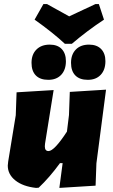

<svg xmlns="http://www.w3.org/2000/svg" viewBox="-20 -914 554 938"><path d="M463 -894 488 -818Q406 -764 331 -700H297Q238 -755 149 -818L192 -894H210Q222 -887 244 -875Q266 -863 284 -853Q302 -843 318 -834Q341 -845 385 -865.5Q429 -886 446 -894ZM223 -696Q261 -696 281.5 -674.5Q302 -653 302 -615Q302 -573 279 -548.5Q256 -524 216 -524Q176 -524 155 -545.5Q134 -567 134 -607Q134 -648 158 -672Q182 -696 223 -696ZM415 -696Q453 -696 474 -674.5Q495 -653 495 -615Q495 -573 472 -548.5Q449 -524 409 -524Q369 -524 348 -545.5Q327 -567 327 -607Q327 -648 350.5 -672Q374 -696 415 -696ZM242 -474 200 -212 199 -199Q199 -176 217 -176Q245 -176 307 -271L317 -352L321 -465L498 -476L451 -116L447 -7L270 4L286 -117H273Q222 -47 169 3L156 4Q92 -3 55 -32.5Q18 -62 18 -105L20 -125L57 -351L61 -463Z"/></svg>

Font: Alegreya Sans Black
Style: Italic
Weight: 900
Italic angle: -7°
Designer: Juan Pablo del Peral
Foundry: Huerta Tipografica
Version: Version 2.007